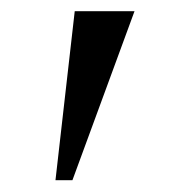

<svg xmlns="http://www.w3.org/2000/svg" viewBox="-20 -842 320 334"><path d="M214 -822.5 106 -528.5H76.5L110 -822.5Z"/></svg>

Font: Merriweather 120pt
Style: Regular
Weight: 400
Version: Version 2.100